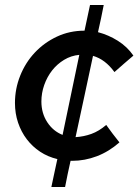

<svg xmlns="http://www.w3.org/2000/svg" viewBox="-20 -635 557 770"><path d="M186 115Q192 86 198 58.5Q204 31 210 3Q172 -6 141 -26.5Q110 -47 87.5 -76.5Q65 -106 52.5 -143Q40 -180 40 -222Q40 -279 61 -331.5Q82 -384 119.5 -424Q157 -464 208 -488Q259 -512 319 -512Q324 -538 330 -563.5Q336 -589 341 -615H396Q391 -588 385 -560.5Q379 -533 373 -506Q415 -495 452.5 -471.5Q490 -448 515 -412Q495 -395 476.5 -379Q458 -363 439 -346Q402 -397 353 -411Q336 -329 318 -247.5Q300 -166 283 -85Q316 -87 346.5 -98Q377 -109 406 -134Q419 -116 432 -98.5Q445 -81 459 -64Q417 -27 368.5 -8.5Q320 10 269 10H263Q257 36 251.5 62.5Q246 89 241 115ZM146 -228Q146 -181 169.5 -145Q193 -109 231 -94Q248 -175 264.5 -254.5Q281 -334 298 -415Q265 -412 237 -395Q209 -378 189 -352.5Q169 -327 157.5 -294.5Q146 -262 146 -228Z"/></svg>

Font: Rosa Sans Medium
Style: Italic
Weight: 500
Italic angle: -12°
Designer: Pentagram / MCKL
Foundry: Pentagram / MCKL
Version: Version 1.005;September 16, 2019;FontCreator 11.5.0.2425 64-